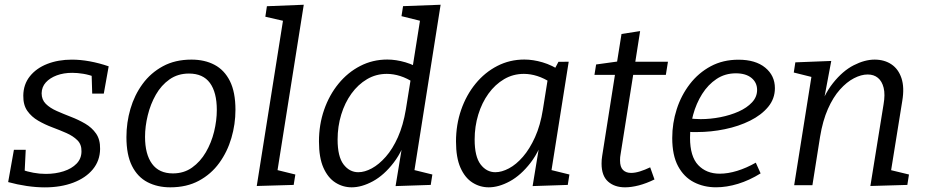

<svg xmlns="http://www.w3.org/2000/svg" viewBox="-20 -792 3959 821"><path d="M171.6 9.2Q135.1 9.2 94.4 3.3Q53.8 -2.7 14.9 -13.4L39.5 -151.5H90L84.9 -47.4L73.5 -66.1Q97.2 -58.1 123.1 -53.3Q148.9 -48.4 175.9 -48.4Q217.2 -48.4 251.9 -59.6Q286.6 -70.7 307.5 -92.3Q328.4 -113.9 328.4 -144.9Q329 -174.5 310.8 -192.4Q292.6 -210.4 264.2 -223Q235.8 -235.5 203.7 -247.5Q171.6 -259.5 143.2 -276Q114.7 -292.5 96.8 -317.9Q79 -343.3 79.6 -383.3Q80.2 -431.4 107.8 -465.9Q135.4 -500.4 182.2 -518.7Q229.1 -537 287.5 -537Q324.1 -537 364 -529.7Q403.8 -522.4 444.7 -508.4L423.8 -391.7H374.3L371.7 -477.4L386.5 -462.6Q361.3 -472.3 335.9 -476.5Q310.6 -480.6 288.8 -480.6Q252.2 -480.6 222.7 -469.7Q193.3 -458.7 175.9 -439.5Q158.6 -420.3 158 -393.3Q158 -365.7 175.8 -348Q193.7 -330.2 222.5 -317.5Q251.2 -304.8 283.3 -292.4Q315.4 -280.1 344.2 -263.3Q372.9 -246.5 390.8 -220.9Q408.7 -195.3 408 -155Q407.4 -104.9 377 -68Q346.6 -31.1 293.2 -10.9Q239.9 9.2 171.6 9.2Z M798.7 -537.1Q855.1 -537.1 897.2 -514.9Q939.4 -492.7 963.1 -445.4Q986.8 -398 986.8 -322.4Q986.8 -261 969.4 -201.8Q952.1 -142.7 917.4 -95Q882.8 -47.3 830.6 -19.2Q778.4 9 708.3 9Q653.3 9 610.8 -13Q568.3 -35 544.4 -82.5Q520.6 -130 520.6 -205.7Q520.6 -267.7 537.7 -326.5Q554.9 -385.4 589.6 -432.9Q624.3 -480.4 676.5 -508.7Q728.7 -537.1 798.7 -537.1ZM788 -477.5Q740.4 -477.5 704.9 -452.5Q669.5 -427.5 646.5 -387.2Q623.5 -346.9 611.9 -299.2Q600.2 -251.6 600.2 -207Q600.2 -132.4 630.2 -91.5Q660.1 -50.5 719.4 -50.5Q766.3 -50.5 801.4 -75.5Q836.6 -100.5 860.2 -141Q883.8 -181.5 895.5 -229.1Q907.1 -276.8 907.1 -322Q907.1 -396.9 877.7 -437.2Q848.2 -477.5 788 -477.5Z M1077.9 3.3 1196.2 -742.3 1223.3 -695.5 1114.6 -720.5 1121.3 -765.4 1278.9 -771.7 1160.6 -25.7 1132.8 -72.9 1242.9 -45.8 1235.8 -1.3Z M1483.9 9Q1445.9 9 1413.9 -11.5Q1381.9 -32 1362.9 -75Q1343.9 -118 1343.9 -187Q1343.9 -259 1365.9 -322.4Q1387.9 -385.7 1427.4 -434Q1466.9 -482.4 1520.3 -509.9Q1573.6 -537.4 1636 -537.4Q1673.3 -537.4 1713.9 -525.5Q1754.4 -513.7 1796.7 -485.7L1743.1 -497.1L1781.8 -741L1808.9 -695.1L1696.8 -722.9L1703.5 -765.7L1864.1 -771.7L1745.8 -23.7L1718.7 -72.9L1828.8 -45.8L1821.8 -1.3L1671.5 3.7L1704.2 -194.9L1727.6 -231.7Q1704.6 -150.1 1663.3 -96.4Q1622 -42.7 1574.3 -16.8Q1526.6 9 1483.9 9ZM1512.1 -55.6Q1539.4 -55.6 1569.9 -72.1Q1600.3 -88.5 1629.6 -121.7Q1658.9 -154.8 1681.5 -205.4Q1704.1 -256 1715.5 -324.3L1737.8 -463.2L1751.8 -437.2Q1720.9 -457.5 1691.6 -466.8Q1662.3 -476.1 1634 -476.1Q1588 -476.1 1549.6 -453.5Q1511.1 -430.8 1482.8 -391.7Q1454.5 -352.6 1439.1 -302Q1423.6 -251.3 1423.6 -195.4Q1423.6 -122.5 1449 -89Q1474.5 -55.6 1512.1 -55.6Z M2069.9 9Q2031.9 9 1999.9 -11.5Q1967.9 -32 1948.9 -75Q1929.9 -118 1929.9 -187Q1929.9 -259 1951.9 -322.4Q1973.9 -385.7 2013.4 -434Q2052.9 -482.4 2106.3 -509.9Q2159.6 -537.4 2222 -537.4Q2259.3 -537.4 2299.9 -525.5Q2340.4 -513.7 2382.7 -485.7L2348.3 -490.4L2368 -527.7L2411.8 -528L2331.8 -23.7L2304.7 -72.9L2414.8 -45.8L2407.8 -1.3L2257.5 3.7L2290.2 -194.9L2313.3 -231.7Q2290.3 -150.1 2249 -96.4Q2207.6 -42.7 2160.1 -16.8Q2112.6 9 2069.9 9ZM2098.1 -55.6Q2125.4 -55.6 2156.4 -72.1Q2187.3 -88.5 2216.1 -121.7Q2244.9 -154.8 2267.8 -205.4Q2290.8 -256 2301.5 -324.3L2324.1 -465.6L2337.8 -437.2Q2306.9 -457.5 2277.6 -466.8Q2248.3 -476.1 2220 -476.1Q2174 -476.1 2135.6 -453.5Q2097.1 -430.8 2068.8 -391.7Q2040.5 -352.6 2025.1 -302Q2009.6 -251.3 2009.6 -195.4Q2009.6 -122.5 2035 -89Q2060.5 -55.6 2098.1 -55.6Z M2778.6 -24.7Q2743.9 -7.7 2711.7 0.7Q2679.5 9 2652.8 9Q2607.7 9 2580 -15.7Q2552.3 -40.4 2552.3 -92.5Q2552.3 -101.5 2552.9 -109Q2553.6 -116.5 2554.9 -124.9L2611.5 -484.5L2620.9 -471.8H2521.9L2529 -516.3L2632.9 -530.7L2616.6 -515L2637.6 -646.7L2717.2 -659.1L2694.6 -515L2686.5 -528H2836.2L2827.2 -471.8H2675.8L2689.5 -484.5L2633.3 -130.2Q2632.3 -126.2 2631.8 -119.7Q2631.3 -113.2 2631.3 -106.2Q2631.3 -77.5 2644.1 -65.1Q2656.9 -52.6 2678.6 -52.6Q2695.9 -52.6 2716.5 -59.1Q2737.2 -65.5 2760.2 -76.5Z M3041.9 8.9Q2989.3 8.9 2946.8 -13.1Q2904.3 -35.1 2879.4 -81.5Q2854.5 -128 2854.5 -201.8Q2854.5 -265.3 2873.7 -325Q2892.9 -384.7 2929.8 -432.6Q2966.6 -480.4 3019 -508.6Q3071.4 -536.7 3137.5 -536.7Q3210.9 -536.7 3252.2 -502.7Q3293.5 -468.7 3293.5 -415Q3293.5 -369.8 3264.7 -335Q3235.8 -300.1 3187.4 -276Q3138.9 -251.8 3079.6 -239.6Q3020.4 -227.3 2959.5 -227.3Q2949.4 -227.3 2939.9 -227.4Q2930.5 -227.6 2921 -228.6L2926.4 -285.6Q2938.2 -284.6 2950.7 -283.6Q2963.2 -282.6 2976.2 -282.6Q3017.7 -282.6 3060.4 -290.9Q3103.1 -299.3 3138.5 -315.1Q3173.9 -331 3195.6 -354.2Q3217.4 -377.5 3217.4 -407.5Q3217.4 -439 3193.3 -458.8Q3169.1 -478.5 3126.5 -478.5Q3080.4 -478.5 3044.1 -454.4Q3007.8 -430.3 2982.4 -390.1Q2957.1 -349.8 2943.8 -301Q2930.6 -252.3 2930.6 -203Q2930.6 -123 2965.5 -86.1Q3000.4 -49.3 3057.7 -49.3Q3092.7 -49.3 3132.1 -61.4Q3171.5 -73.5 3211.8 -96.4L3232.4 -50.6Q3184.8 -21 3136 -6Q3087.2 8.9 3041.9 8.9Z M3701.8 3.3 3758.1 -345.6Q3765.5 -388.2 3758.5 -416.5Q3751.5 -444.8 3734 -459.1Q3716.6 -473.5 3690.3 -473.5Q3662.6 -473.5 3631.7 -457.5Q3600.7 -441.5 3571.6 -409Q3542.5 -376.6 3520.2 -326.1Q3497.9 -275.7 3486.6 -206.8L3453.9 0H3375.9L3455.9 -502.7L3483 -454.8L3374.2 -481.9L3380.9 -525.4L3534.5 -531.4L3497.5 -334.5L3473.4 -296.6Q3499.7 -383.7 3541.6 -436.3Q3583.4 -489 3630.6 -513Q3677.8 -537.1 3719.8 -537.1Q3761.8 -537.1 3791.8 -516.9Q3821.8 -496.7 3834.8 -457.5Q3847.8 -418.3 3838.2 -360.7L3787.5 -45.8L3754.7 -72.9L3866.8 -45.8L3859.8 -1.3Z"/></svg>

Font: Bitter Thin
Style: Italic
Weight: 100
Italic angle: -9°
Designer: Sol Matas, and Bitter project Authors
Foundry: Sol Matas
Version: Version 2.002